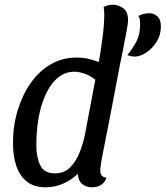

<svg xmlns="http://www.w3.org/2000/svg" viewBox="-20 -774 702 814"><path d="M550 -534Q545 -534 537 -535.5Q529 -537 520 -540Q543 -569 558.5 -598.5Q574 -628 574 -670Q574 -680 573 -689.5Q572 -699 567 -706Q574 -711 587 -714.5Q600 -718 613 -718Q633 -718 647.5 -704.5Q662 -691 662 -662Q662 -626 644 -597Q626 -568 600 -551Q574 -534 550 -534ZM173 20Q124 20 93.5 -4.5Q63 -29 49 -71Q35 -113 35 -167Q35 -241 55 -306.5Q75 -372 110.5 -422.5Q146 -473 195.5 -501.5Q245 -530 303 -530Q335 -530 359.5 -523.5Q384 -517 416 -505L488 -497Q469 -396 449.5 -295Q430 -194 410 -93Q409 -84 407 -72Q405 -60 405 -51Q405 -37 411.5 -29.5Q418 -22 431 -21Q427 -7 418 2Q409 11 397 15.5Q385 20 370 20Q344 20 327.5 5.5Q311 -9 310 -37Q284 -12 249 4Q214 20 173 20ZM213 -39Q253 -39 278.5 -65.5Q304 -92 319 -131.5Q334 -171 341 -208L384 -436Q363 -453 339 -461.5Q315 -470 295 -470Q264 -470 238.5 -454Q213 -438 193.5 -409Q174 -380 160.5 -340.5Q147 -301 140.5 -254.5Q134 -208 134 -158Q134 -108 150.5 -73.5Q167 -39 213 -39ZM486 -487 396 -494Q406 -550 414 -609Q422 -668 422 -708Q422 -719 421.5 -727.5Q421 -736 419 -743Q425 -748 435.5 -751Q446 -754 458 -754Q481 -754 502 -739.5Q523 -725 523 -687Q523 -678 517 -644.5Q511 -611 502.5 -568Q494 -525 486 -487Z"/></svg>

Font: Sansita Swashed Light
Style: Regular
Weight: 300
Designer: Pablo Cosgaya
Foundry: Omnibus-Type
Version: Version 1.003